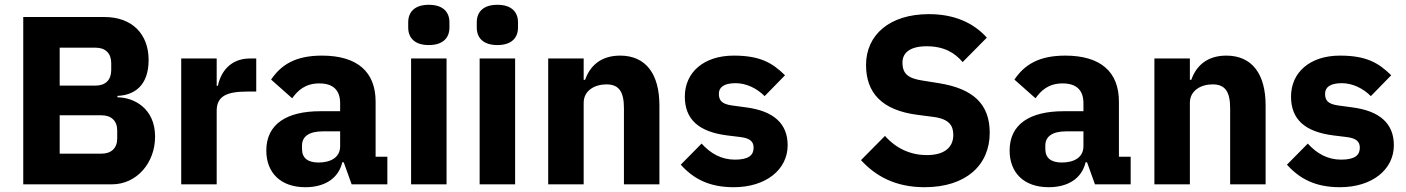

<svg xmlns="http://www.w3.org/2000/svg" viewBox="-20 -769 5867 801"><path d="M77 -698V0H447C550 0 627 -89 627 -199C627 -319 536 -363 470 -363V-369C541 -372 600 -412 600 -519C600 -627 531 -698 416 -698ZM229 -412V-570H380C420 -570 444 -546 444 -506V-476C444 -436 420 -412 380 -412ZM229 -128V-288H404C444 -288 469 -265 469 -225V-191C469 -151 444 -128 404 -128Z M736 0H884V-307C884 -368 926 -387 1012 -387H1049V-525H1023C941 -525 901 -469 889 -411H884V-525H736Z M1447 0H1596V-115H1547V-345C1547 -469 1471 -537 1323 -537C1213 -537 1153 -499 1111 -437L1199 -359C1222 -391 1253 -421 1312 -421C1374 -421 1399 -389 1399 -338V-305H1316C1177 -305 1091 -252 1091 -141C1091 -50 1149 12 1254 12C1334 12 1392 -24 1408 -92H1414ZM1309 -91C1265 -91 1240 -109 1240 -147V-162C1240 -200 1270 -221 1327 -221H1399V-159C1399 -111 1358 -91 1309 -91Z M1769 -581C1829 -581 1855 -612 1855 -654V-676C1855 -718 1829 -749 1769 -749C1709 -749 1683 -718 1683 -676V-654C1683 -612 1709 -581 1769 -581ZM1695 -525V0H1843V-525Z M2055 -581C2115 -581 2141 -612 2141 -654V-676C2141 -718 2115 -749 2055 -749C1995 -749 1969 -718 1969 -676V-654C1969 -612 1995 -581 2055 -581ZM1981 -525V0H2129V-525Z M2267 0H2415V-340C2415 -392 2462 -417 2510 -417C2564 -417 2583 -384 2583 -317V0H2731V-329C2731 -461 2674 -537 2567 -537C2484 -537 2440 -491 2421 -436H2415V-525H2267Z M3041 12C3176 12 3266 -62 3266 -163C3266 -254 3207 -306 3093 -321L3034 -329C2991 -335 2979 -350 2979 -378C2979 -404 2999 -422 3049 -422C3093 -422 3137 -401 3170 -368L3255 -455C3202 -507 3151 -537 3041 -537C2916 -537 2837 -467 2837 -366C2837 -271 2895 -219 3014 -204L3071 -197C3108 -192 3124 -179 3124 -153C3124 -122 3104 -103 3046 -103C2989 -103 2944 -129 2907 -170L2820 -82C2874 -22 2940 12 3041 12Z M3837 12C4011 12 4109 -81 4109 -215C4109 -335 4040 -399 3897 -422L3828 -433C3770 -442 3745 -460 3745 -508C3745 -550 3778 -576 3846 -576C3918 -576 3963 -549 3996 -510L4097 -612C4040 -675 3960 -710 3855 -710C3691 -710 3593 -623 3593 -498C3593 -381 3660 -309 3807 -290L3876 -281C3941 -272 3957 -244 3957 -206C3957 -155 3921 -122 3847 -122C3779 -122 3719 -149 3672 -202L3572 -101C3632 -35 3715 12 3837 12Z M4548 0H4697V-115H4648V-345C4648 -469 4572 -537 4424 -537C4314 -537 4254 -499 4212 -437L4300 -359C4323 -391 4354 -421 4413 -421C4475 -421 4500 -389 4500 -338V-305H4417C4278 -305 4192 -252 4192 -141C4192 -50 4250 12 4355 12C4435 12 4493 -24 4509 -92H4515ZM4410 -91C4366 -91 4341 -109 4341 -147V-162C4341 -200 4371 -221 4428 -221H4500V-159C4500 -111 4459 -91 4410 -91Z M4796 0H4944V-340C4944 -392 4991 -417 5039 -417C5093 -417 5112 -384 5112 -317V0H5260V-329C5260 -461 5203 -537 5096 -537C5013 -537 4969 -491 4950 -436H4944V-525H4796Z M5570 12C5705 12 5795 -62 5795 -163C5795 -254 5736 -306 5622 -321L5563 -329C5520 -335 5508 -350 5508 -378C5508 -404 5528 -422 5578 -422C5622 -422 5666 -401 5699 -368L5784 -455C5731 -507 5680 -537 5570 -537C5445 -537 5366 -467 5366 -366C5366 -271 5424 -219 5543 -204L5600 -197C5637 -192 5653 -179 5653 -153C5653 -122 5633 -103 5575 -103C5518 -103 5473 -129 5436 -170L5349 -82C5403 -22 5469 12 5570 12Z"/></svg>

Font: Braiins Sans
Style: Bold
Weight: 700
Designer: Mike Abbink, Paul van der Laan, Pieter van Rosmalen, Jiri Chlebus, Lubos Buracinsky
Foundry: Bold Monday, Sudetype
Version: Version 1.000;hotconv 1.0.109;makeotfexe 2.5.65596